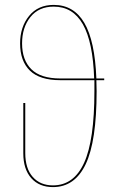

<svg xmlns="http://www.w3.org/2000/svg" viewBox="-20 -754 477 783"><path d="M405 -427H373L374 -382Q374 -178 329.5 -84.5Q285 9 196 9Q140 9 107.5 -27.5Q75 -64 75 -129V-334H83V-130Q83 -67 113.5 -32.5Q144 2 196 2Q281 2 323 -90Q365 -182 365 -382V-427H226Q142 -427 102 -466Q62 -505 62 -577Q62 -644 98.5 -689Q135 -734 199 -734Q281 -734 324 -660.5Q367 -587 373 -434H405ZM364 -434Q359 -583 318 -655Q277 -727 199 -727Q138 -727 104 -684.5Q70 -642 70 -577Q70 -509 108 -471.5Q146 -434 226 -434Z"/></svg>

Font: Fira Sans Compressed Eight
Style: Regular
Weight: 100
Width: 1
Designer: bBox Type GmbH & Carrois Corporate GbR & Edenspiekermann AG
Foundry: bBox Type GmbH & Carrois Corporate GbR & Edenspiekermann AG
Version: Version 4.301